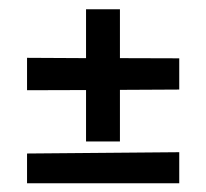

<svg xmlns="http://www.w3.org/2000/svg" viewBox="-20 -407 458 426"><path d="M40 -206.8V-278.7L170.9 -278V-386.5H246.1V-278L377.7 -277.6V-208.3L246.1 -207.6V-93.1H170.9V-207.2ZM377.7 -69.3V-0.4H40V-66.4Z"/></svg>

Font: Parastoo
Style: Regular
Weight: 400
Foundry: Saber Rastikerdar (saber.rastikerdar@gmail.com)
Version: Version 3.000